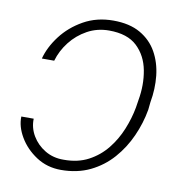

<svg xmlns="http://www.w3.org/2000/svg" viewBox="-67 -601 639 674"><g transform="rotate(10 252.5 -264.0)"><path d="M24.1 -150.6H68.2Q67.1 -118.3 84 -89.8Q100.9 -61.4 130.1 -44Q159.4 -26.6 196 -27Q246.8 -26.6 284.6 -46.7Q322.4 -66.8 348.9 -99.8Q375.4 -132.8 391.5 -172.6Q407.7 -212.4 414.8 -251.4L419 -278.4Q429 -334.2 419.4 -385.1Q409.8 -436.1 375.4 -468.8Q340.9 -501.4 275.6 -501.4Q233.3 -501.4 198.2 -482.1Q163 -462.7 138.7 -431.5Q114.3 -400.2 103.7 -363.6H59.7Q70.7 -405.5 101.2 -445.7Q131.7 -485.8 178.4 -512.1Q225.1 -538.4 284.1 -538.4Q342.3 -538.4 380.7 -516.3Q419 -494.3 439.8 -457.2Q460.6 -420.1 465.6 -373.8Q470.5 -327.4 461.6 -278.4L458.8 -251.4Q450.3 -202.4 429.3 -155.7Q408.4 -109 375.4 -71.6Q342.3 -34.1 296.9 -12.1Q251.4 9.9 193.2 9.9Q143.8 9.9 104.9 -15.6Q66.1 -41.2 44.4 -78.3Q22.7 -115.4 24.1 -150.6Z"/></g></svg>

Font: Inter Thin  BETA
Style: Italic
Weight: 100
Italic angle: -9.39999°
Designer: Rasmus Andersson
Foundry: rsms
Version: Version 3.011;git-f93a4a705